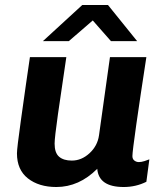

<svg xmlns="http://www.w3.org/2000/svg" viewBox="-20 -740 652 770"><path d="M199 -164Q199 -127 217 -111.5Q235 -96 268 -96Q307 -96 339 -125.5Q371 -155 377 -197L421 -511H567Q542 -349 526.5 -240Q511 -131 511 -114Q511 -102 519 -96Q527 -90 537 -90Q547 -90 559.5 -94Q572 -98 579 -101L567 -11Q525 10 476 10Q376 10 370 -63Q297 10 206 10Q136 10 92 -24.5Q48 -59 48 -125Q48 -145 63.5 -255.5Q79 -366 84 -401L100 -511H246Q226 -378 212.5 -282.5Q199 -187 199 -164ZM530 -575H425L352 -658L256 -575H152L310 -720H413Z"/></svg>

Font: Chivo
Style: Bold Italic
Weight: 700
Italic angle: -8.05°
Designer: Hector Gatti
Foundry: Omnibus-Type
Version: Version 1.007